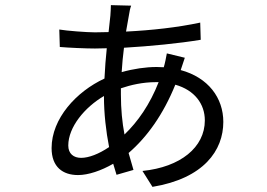

<svg xmlns="http://www.w3.org/2000/svg" viewBox="-20 -683 1040 748"><path d="M598 -363C564 -276 517 -209 465 -159C456 -206 451 -258 451 -315V-339C489 -352 536 -363 588 -363ZM700 -458 630 -475C628 -463 622 -433 618 -421L590 -422C548 -422 500 -415 454 -402C456 -434 459 -467 463 -497C565 -503 678 -514 762 -528L760 -595C671 -576 571 -565 471 -560L482 -622C484 -636 487 -651 491 -661L412 -663C412 -653 411 -636 410 -622L403 -558L350 -557C318 -557 240 -563 211 -568L213 -500C247 -497 314 -494 350 -494L396 -495C392 -458 389 -418 387 -377C277 -326 181 -221 181 -106C181 -32 225 -1 284 -1C324 -1 374 -18 421 -45L434 -2L500 -21L481 -87C553 -149 616 -237 663 -353C738 -332 778 -278 778 -214C778 -109 683 -32 535 -17L574 45C774 12 850 -97 850 -208C850 -302 791 -381 684 -410ZM385 -309V-307C385 -241 393 -171 405 -110C365 -83 326 -68 296 -68C267 -68 246 -84 246 -116C246 -188 310 -265 385 -309Z"/></svg>

Font: Noto Sans Mono CJK SC
Style: Regular
Weight: 400
Designer: Ryoko NISHIZUKA 西塚涼子 (kana, bopomofo & ideographs); Paul D. Hunt (Latin, Greek & Cyrillic); Sandoll Communications 산돌커뮤니
Foundry: Adobe
Version: Version 2.004;hotconv 1.0.118;makeotfexe 2.5.65603